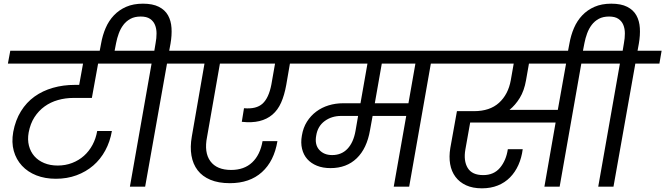

<svg xmlns="http://www.w3.org/2000/svg" viewBox="-20 -1016 3621 1045"><path d="M36 -740H738L726 -670H514L480 -483H380Q336 -483 295.5 -471.5Q255 -460 222.5 -436.5Q190 -413 167.5 -378Q145 -343 136 -295Q129 -256 137.5 -223Q146 -190 167 -166Q188 -142 220.5 -128.5Q253 -115 294 -115Q336 -115 372.5 -129Q409 -143 437 -168Q465 -193 483.5 -227.5Q502 -262 509 -303H589Q579 -245 553 -197Q527 -149 487.5 -115Q448 -81 396.5 -62Q345 -43 284 -43Q225 -43 178 -61.5Q131 -80 99.5 -114Q68 -148 55 -194.5Q42 -241 52 -298Q64 -362 94 -410.5Q124 -459 168 -490.5Q212 -522 268 -538Q324 -554 387 -554H411L432 -670H23Z M530 -778Q538 -824 555 -863.5Q572 -903 600 -932.5Q628 -962 667 -979Q706 -996 758 -996Q811 -996 844.5 -979Q878 -962 894.5 -932.5Q911 -903 913.5 -863.5Q916 -824 908 -778L901 -740H1032L1020 -670H889L770 0H687L805 -670H673L685 -740H820L827 -782Q832 -808 832 -834Q832 -860 823.5 -880.5Q815 -901 796.5 -913.5Q778 -926 746 -926Q713 -926 690 -913.5Q667 -901 651.5 -880.5Q636 -860 626.5 -834Q617 -808 612 -782L600 -720H519Z M977 -740H1682L1670 -670H1558L1538 -554Q1528 -498 1510 -457.5Q1492 -417 1462.5 -392Q1433 -367 1392 -357Q1351 -347 1296 -353L1308 -427Q1375 -421 1409 -452Q1443 -483 1457 -556L1477 -670H1177L1107 -271Q1090 -186 1125 -138.5Q1160 -91 1238 -91Q1309 -91 1352.5 -132Q1396 -173 1409 -248H1490Q1472 -139 1405.5 -79Q1339 -19 1231 -19Q1169 -19 1125 -37.5Q1081 -56 1055.5 -89.5Q1030 -123 1022 -169.5Q1014 -216 1024 -273L1093 -670H965Z M1788 -172Q1839 -172 1871.5 -206.5Q1904 -241 1915 -304L1929 -385H1837Q1785 -385 1747 -357Q1709 -329 1701 -278Q1692 -229 1717.5 -200.5Q1743 -172 1788 -172ZM2241 -670H2058L2020 -454H2203ZM1629 -740H2468L2456 -670H2325L2207 0H2123L2191 -385H2008L1994 -308Q1977 -208 1921.5 -154.5Q1866 -101 1779 -101Q1737 -101 1705 -114Q1673 -127 1652.5 -150Q1632 -173 1624 -206Q1616 -239 1623 -278Q1630 -321 1650.5 -353.5Q1671 -386 1701 -408.5Q1731 -431 1768.5 -442.5Q1806 -454 1847 -454H1942L1980 -670H1617Z M2843 -579Q2833 -522 2809 -483Q2785 -444 2753 -418H3016L3061 -670H2859ZM2416 -740H3288L3275 -670H3144L3026 0H2943L3004 -349H2539L2513 -203Q2502 -141 2525.5 -102Q2549 -63 2610 -63Q2668 -63 2701.5 -103Q2735 -143 2744 -204H2825Q2819 -157 2801.5 -118Q2784 -79 2756 -50.5Q2728 -22 2689.5 -6.5Q2651 9 2603 9Q2553 9 2517 -7.5Q2481 -24 2459 -53.5Q2437 -83 2430 -123Q2423 -163 2431 -211L2467 -411H2560Q2646 -411 2696 -456.5Q2746 -502 2760 -579L2776 -670H2403Z M3079 -778Q3087 -824 3104 -863.5Q3121 -903 3149 -932.5Q3177 -962 3216 -979Q3255 -996 3307 -996Q3360 -996 3393.5 -979Q3427 -962 3443.5 -932.5Q3460 -903 3462.5 -863.5Q3465 -824 3457 -778L3450 -740H3581L3569 -670H3438L3319 0H3236L3354 -670H3222L3234 -740H3369L3376 -782Q3381 -808 3381 -834Q3381 -860 3372.5 -880.5Q3364 -901 3345.5 -913.5Q3327 -926 3295 -926Q3262 -926 3239 -913.5Q3216 -901 3200.5 -880.5Q3185 -860 3175.5 -834Q3166 -808 3161 -782L3149 -720H3068Z"/></svg>

Font: SVN-Poppins
Style: Italic
Weight: 400
Italic angle: -10°
Designer: Ninad Kale (Devanagari), Jonny Pinhorn (Latin)
Foundry: Indian Type Foundry
Version: Version 3.002 2017; ttfautohint (v1.8.3)